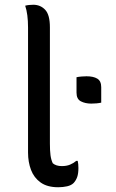

<svg xmlns="http://www.w3.org/2000/svg" viewBox="-20 -778 490 808"><path d="M98 -662Q98 -719 86 -754Q93 -756 102 -757Q111 -758 120 -758Q150 -758 170 -737Q190 -716 190 -663V-174Q190 -144 192.5 -125Q195 -106 202 -91Q216 -79 240 -79Q260 -79 274.5 -85Q289 -91 301 -101H307Q310 -89 310 -71Q310 -48 305 -33.5Q300 -19 290 -8Q280 2 262.5 6Q245 10 225 10Q179 10 151 -10Q123 -30 110.5 -63Q98 -96 98 -136ZM406 -346Q397 -344 386 -343Q375 -342 364 -342Q339 -342 320.5 -351.5Q302 -361 302 -388V-453Q311 -455 323 -456Q335 -457 344 -457Q373 -457 389.5 -447Q406 -437 406 -411Z"/></svg>

Font: Recursive Sn Csl St
Style: Regular
Weight: 400
Version: Version 1.079;hotconv 1.0.112;makeotfexe 2.5.65598; ttfautoh